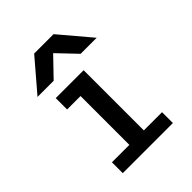

<svg xmlns="http://www.w3.org/2000/svg" viewBox="-225 -928 1051 1051"><g transform="rotate(-45 300.0 -403.0)"><path d="M240 -462H136V-550H352V-84H493V0H105V-84H240V-168ZM195 -625H70L225 -806H375L528 -625H404L300 -734Z"/></g></svg>

Font: JuliaMono Latin
Style: Bold
Weight: 700
Monospace: yes
Designer: cormullion
Foundry: corm
Version: Version 0.038; ttfautohint (v1.8)